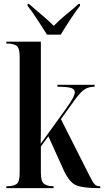

<svg xmlns="http://www.w3.org/2000/svg" viewBox="-20 -976 540 996"><path d="M13 0H258V-10H253Q228 -10 210 -21.5Q192 -33 192 -79V-216L231 -269L310 -94Q340 -29 376 -14.5Q412 0 495 0H500V-10H496Q481 -10 471 -20Q461 -30 441 -71L296 -358L368 -458Q399 -500 419.5 -513Q440 -526 471 -526V-536H278V-526Q328 -526 348 -520Q368 -514 368 -497Q368 -487 358.5 -468Q349 -449 321 -410L191 -230Q192 -257 192 -289Q192 -321 192 -346V-760H13V-750H19Q50 -750 66 -738.5Q82 -727 82 -683V-79Q82 -33 66 -21.5Q50 -10 19 -10H13ZM224 -796H295Q315 -830 344 -874Q373 -918 395 -946V-956H388Q359 -930 323 -900.5Q287 -871 259 -842Q230 -871 194.5 -900.5Q159 -930 130 -956H123V-946Q145 -918 174 -874Q203 -830 224 -796Z"/></svg>

Font: Noto Serif Display Condensed Semi
Style: Regular
Weight: 600
Width: 3
Designer: Monotype Design Team
Foundry: Monotype Imaging Inc.
Version: Version 1.900